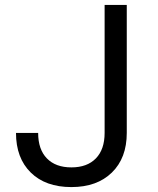

<svg xmlns="http://www.w3.org/2000/svg" viewBox="-20 -750 640 780"><path d="M270 10Q165 10 105 -49Q45 -108 45 -210H135Q135 -143 170.5 -106.5Q206 -70 270 -70Q334 -70 369.5 -106.5Q405 -143 405 -210V-730H495V-210Q495 -108 434.5 -49Q374 10 270 10Z"/></svg>

Font: JetBrainsMono Nerd Font Mono
Style: Regular
Weight: 400
Monospace: yes
Designer: Philipp Nurullin, Konstantin Bulenkov
Foundry: JetBrains
Version: Version 2.304; ttfautohint (v1.8.4.7-5d5b);Nerd Fonts 2.3.0